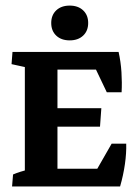

<svg xmlns="http://www.w3.org/2000/svg" viewBox="-20 -670 494 690"><path d="M69.3 -7.3V-476.6H186.5V-7.3ZM131.3 0V-63.5H399.9L411.6 0ZM411.6 0 316.4 -40.5 381.3 -153.8H433.6Q434.6 -120.6 429 -80.6Q423.3 -40.5 411.6 0ZM123.5 -214.8V-281.2H344.2L339.4 -214.8ZM103 -419.9V-483.4H406.2L397 -419.9ZM363.8 -338.4 314.9 -440.9 406.2 -483.4Q414.1 -448.2 416.5 -410.6Q418.9 -373 417 -338.4ZM23.4 0 26.9 -43Q50.3 -53.2 87.9 -62L69.3 -12.2V-88.9H186.5V-12.2L169.4 -58.1L234.4 -43.9L231 0ZM232.4 -483.4 229 -440.4Q205.6 -430.2 168 -421.4L186.5 -471.2V-394.5H69.3V-471.2L86.4 -425.3L21.5 -439.5L24.9 -483.4ZM230.5 -524.9Q200.2 -524.9 182.1 -542Q164.1 -559.1 164.1 -587.4Q164.1 -615.7 182.1 -632.8Q200.2 -649.9 230.5 -649.9Q260.7 -649.9 278.8 -632.8Q296.9 -615.7 296.9 -587.4Q296.9 -559.1 278.8 -542Q260.7 -524.9 230.5 -524.9Z"/></svg>

Font: Markazi Text
Style: Regular
Weight: 400
Designer: Borna Izadpanah (Arabic designer), Fiona Ross (Arabic design director) and Florian Runge (Latin designer)
Foundry: Borna Izadpanah and Florian Runge
Version: Version 1.000